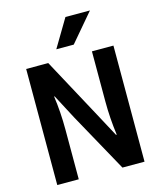

<svg xmlns="http://www.w3.org/2000/svg" viewBox="-147 -1152 1049 1256"><g transform="rotate(-15 377.0 -524.0)"><path d="M82 0V-786.1H231.4L453.1 -376L538.1 -217.8H543Q527.3 -332 527.3 -446.3V-786.1H672.9V0H523.4L302.7 -399.4L215.8 -564.5H211.9Q227.5 -456.1 227.5 -335.9V0ZM305.7 -859.4 418 -1047.9H584L423.8 -859.4Z"/></g></svg>

Font: Gothic A1 ExtraBold
Style: Regular
Weight: 800
Designer: HanYang I&C Co.,Ltd.
Foundry: HanYang I&C Co.,Ltd.
Version: Version 2.50